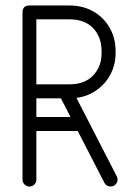

<svg xmlns="http://www.w3.org/2000/svg" viewBox="-20 -679 475 699"><path d="M112.4 -25.5Q112.4 -14.8 105.3 -7.4Q98.2 0 87.5 0Q76.8 0 69.4 -7.4Q62 -14.8 62 -25.5V-634.1Q62 -659 87.5 -659H232.9Q282.5 -659 320.5 -636.9Q358.5 -614.8 379.6 -577.2Q400.8 -539.6 400.8 -493.6V-485Q400.8 -440.8 379.6 -403.5Q358.5 -366.2 320.5 -343.6Q282.5 -321 232.9 -321H94.2Q83.5 -321 76.1 -328.4Q68.8 -335.8 68.8 -346.5Q68.8 -357.2 76.1 -364.6Q83.5 -372 94.2 -372H232.9Q288.5 -372 319.1 -404.3Q349.8 -436.6 349.8 -485V-493.6Q349.8 -543.8 319.3 -576.2Q288.9 -608.6 232.9 -608.6H112.4ZM197.4 -329.6Q194.1 -333.8 194.1 -341.6Q194.1 -351.8 201.5 -359.4Q208.9 -367.1 219.6 -367.1Q234.4 -367.1 241.9 -354.6L404.9 -37.5Q408.1 -32.4 408.1 -25.5Q408.1 -15.4 400.8 -7.7Q393.4 0 382.6 0Q367.9 0 360.4 -12.9ZM271.1 -253Q281.9 -253 289.2 -245.6Q296.6 -238.2 296.6 -227.5Q296.6 -216.8 289.2 -209.4Q281.9 -202 271.1 -202H96.5Q85.8 -202 78.4 -209.4Q71 -216.8 71 -227.5Q71 -238.2 78.4 -245.6Q85.8 -253 96.5 -253Z"/></svg>

Font: Libertine-Super Thin
Style: Regular
Weight: 100
Designer: Bastien Sozeau
Foundry: NBR — Bastien Sozeau
Version: Version 2.003;gftools[0.9.33]